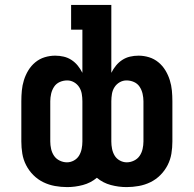

<svg xmlns="http://www.w3.org/2000/svg" viewBox="-20 -755 790 783"><path d="M496 8Q464 8 432 -0.5Q400 -9 375 -30Q350 -9 318 -0.5Q286 8 254 8Q229 8 204 3.5Q179 -1 156.5 -12Q134 -23 116 -41Q98 -59 86.5 -81.5Q75 -104 71 -128.5Q67 -153 67 -178V-342Q67 -364 69 -385.5Q71 -407 77.5 -428Q84 -449 95.5 -468Q107 -487 124 -501Q141 -515 162 -521.5Q183 -528 205 -528Q223 -528 240 -524Q257 -520 271.5 -510.5Q286 -501 297 -487.5Q308 -474 316 -458V-634H270V-735H434V-458Q442 -474 453 -487.5Q464 -501 478.5 -510.5Q493 -520 510 -524Q527 -528 545 -528Q567 -528 588 -521.5Q609 -515 626 -501Q643 -487 654.5 -468Q666 -449 672.5 -428Q679 -407 681 -385.5Q683 -364 683 -342V-178Q683 -153 679 -128.5Q675 -104 663.5 -81.5Q652 -59 634 -41Q616 -23 593.5 -12Q571 -1 546 3.5Q521 8 496 8ZM497 -93Q512 -93 526.5 -100Q541 -107 549.5 -119.5Q558 -132 561.5 -147.5Q565 -163 565 -178V-342Q565 -357 561.5 -372.5Q558 -388 549.5 -401Q541 -414 526.5 -420.5Q512 -427 496 -427Q481 -427 468 -419.5Q455 -412 447 -399.5Q439 -387 436.5 -372Q434 -357 434 -342V-178Q434 -163 437 -148Q440 -133 447.5 -120.5Q455 -108 468.5 -100.5Q482 -93 497 -93ZM253 -93Q268 -93 281.5 -100.5Q295 -108 302.5 -120.5Q310 -133 313 -148Q316 -163 316 -178V-342Q316 -357 313.5 -372Q311 -387 303 -399.5Q295 -412 282 -419.5Q269 -427 254 -427Q238 -427 223.5 -420.5Q209 -414 200.5 -401Q192 -388 188.5 -372.5Q185 -357 185 -342V-178Q185 -163 188.5 -147.5Q192 -132 200.5 -119.5Q209 -107 223.5 -100Q238 -93 253 -93Z"/></svg>

Font: Iosevka Plex Etoile
Style: Bold
Weight: 700
Designer: Belleve Invis
Foundry: Belleve Invis
Version: Version 25.1.1; ttfautohint (v1.8.4)